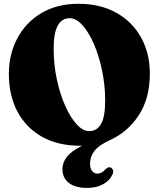

<svg xmlns="http://www.w3.org/2000/svg" viewBox="-20 -734 808 986"><path d="M383 -714.5Q495.5 -714.5 577.8 -668.2Q660 -622 704.8 -541Q749.5 -460 749.5 -355.5Q749.5 -229.5 693 -142.8Q636.5 -56 545.5 -15Q487.5 11.5 465 41.2Q442.5 71 442.5 105Q442.5 132 453.5 144.8Q464.5 157.5 480.5 157.5Q492.5 157.5 502.2 151.8Q512 146 521 136Q528 129.5 534 126.5Q540 123.5 547.5 126Q555 128.5 559.8 138.5Q564.5 148.5 556.5 164.5Q543.5 192.5 510 211.8Q476.5 231 427.5 231Q366.5 231 333.5 205.2Q300.5 179.5 300.5 134.5Q300.5 101.5 323.2 71.8Q346 42 401.5 14.5Q396.5 14.5 392 14.5Q277.5 14.5 195.5 -31.8Q113.5 -78 69.5 -161Q25.5 -244 25.5 -354.5Q25.5 -455 68.8 -536.8Q112 -618.5 192.2 -666.5Q272.5 -714.5 383 -714.5ZM520 -218Q520 -296.5 504.2 -372Q488.5 -447.5 462.2 -508Q436 -568.5 403.5 -604.5Q371 -640.5 338 -640.5Q255.5 -640.5 255.5 -485.5Q255.5 -402 272 -325.8Q288.5 -249.5 315.2 -189.8Q342 -130 374 -95.2Q406 -60.5 437.5 -60.5Q477.5 -60.5 498.8 -97Q520 -133.5 520 -218Z"/></svg>

Font: Fraunces 72pt S050 Black
Style: Regular
Weight: 900
Version: Version 1.000; ttfautohint (v1.8.3)